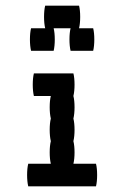

<svg xmlns="http://www.w3.org/2000/svg" viewBox="-20 -660 440 680"><path d="M324 -40Q324 -17 320 0H80Q76 -17 76 -40Q76 -64 80 -80H160Q156 -97 156 -120Q156 -144 160 -160Q156 -177 156 -200Q156 -224 160 -240Q156 -257 156 -280Q156 -304 160 -320H100Q96 -337 96 -360Q96 -384 100 -400H240Q244 -384 244 -360Q244 -337 240 -320Q244 -304 244 -280Q244 -257 240 -240Q244 -224 244 -200Q244 -177 240 -160Q244 -144 244 -120Q244 -97 240 -80H320Q324 -64 324 -40ZM314 -520Q314 -497 310 -480H230Q226 -497 226 -520Q226 -544 230 -560H170Q174 -544 174 -520Q174 -497 170 -480H90Q86 -497 86 -520Q86 -544 90 -560H140Q136 -577 136 -600Q136 -624 140 -640H260Q264 -624 264 -600Q264 -577 260 -560H310Q314 -544 314 -520Z"/></svg>

Font: VT323
Style: Regular
Weight: 400
Monospace: yes
Designer: Peter Hull
Version: Version 2.000